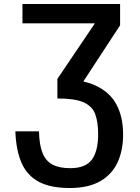

<svg xmlns="http://www.w3.org/2000/svg" viewBox="-20 -736 705 964"><path d="M329.6 208Q233.4 208 174.6 176.5Q115.7 145 88.1 81.5Q60.5 18.1 57.1 -76.7H175.8Q177.2 -8.3 193.6 32.2Q210 72.8 244.1 90.6Q278.3 108.4 332.5 108.4Q409.2 108.4 440.9 65.9Q472.7 23.4 472.7 -62.5Q472.7 -123.5 457.8 -163.3Q442.9 -203.1 399.2 -222.4Q355.5 -241.7 268.1 -241.7V-339.8Q387.7 -339.8 460.2 -306.2Q532.7 -272.5 565.4 -210Q598.1 -147.5 598.1 -60.1Q598.1 19 570.3 79.3Q542.5 139.6 483.2 173.8Q423.8 208 329.6 208ZM369.1 -282.2 268.1 -339.8 462.9 -628.4 465.3 -618.7H92.8V-715.8H583V-608.9Z"/></svg>

Font: Monda SemiBold
Style: Regular
Weight: 600
Designer: Vernon Adams
Foundry: Vernon Adams
Version: Version 2.200